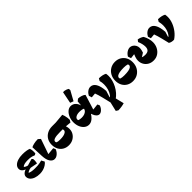

<svg xmlns="http://www.w3.org/2000/svg" viewBox="232 -2187 3791 3791"><g transform="rotate(-45 2127.0 -291.5)"><path d="M261 14Q190 14 135.5 -5.5Q81 -25 50.5 -60.5Q20 -96 20 -142Q20 -187 64.5 -220Q109 -253 178 -260L193 -267L348 -312L370 -290Q373 -272 372.5 -249.5Q372 -227 369 -206Q366 -185 361 -173L213 -201Q196 -200 176 -193Q156 -186 139 -177.5Q122 -169 115 -160Q130 -148 171.5 -140Q213 -132 261 -132Q308 -132 339.5 -134Q371 -136 399 -141.5Q427 -147 461 -156L496 -91Q474 -60 436.5 -36Q399 -12 353.5 1Q308 14 261 14ZM241 -228 173 -241Q110 -243 69.5 -275Q29 -307 29 -353Q29 -398 61.5 -432.5Q94 -467 151.5 -486Q209 -505 284 -505Q344 -505 392 -497.5Q440 -490 467 -476Q477 -447 480 -412Q483 -377 479 -336L445 -318Q414 -331 389.5 -338Q365 -345 338.5 -347.5Q312 -350 275 -350Q222 -350 184.5 -340Q147 -330 129 -310Q138 -299 158 -288.5Q178 -278 204 -271.5Q230 -265 253 -265Z M673 14Q617 14 578.5 -42.5Q540 -99 535 -209L524 -463Q547 -477 598 -489.5Q649 -502 713 -502L760 -460L639 -111L593 -139L801 -160L822 -112Q812 -81 789 -52Q766 -23 736 -4.5Q706 14 673 14Z M1064 20Q994 20 940.5 -11Q887 -42 857 -98.5Q827 -155 827 -229Q827 -304 860.5 -361Q894 -418 954 -450Q1014 -482 1093 -482H1193L1394 -500Q1404 -479 1412.5 -446.5Q1421 -414 1425.5 -381.5Q1430 -349 1429 -325L1400 -277L1254 -291H1125Q1019 -291 969 -275Q919 -259 919 -224Q919 -215 922 -208Q925 -201 930 -196Q945 -189 966 -186Q987 -183 1027 -183Q1107 -183 1155 -204.5Q1203 -226 1203 -261Q1203 -281 1193 -299.5Q1183 -318 1165 -331L1249 -352Q1275 -316 1287 -279Q1299 -242 1299 -202Q1299 -139 1268 -89Q1237 -39 1184 -9.5Q1131 20 1064 20Z M1631 14Q1578 14 1535.5 -19.5Q1493 -53 1468.5 -110Q1444 -167 1444 -238Q1444 -310 1470 -371Q1496 -432 1538.5 -468.5Q1581 -505 1632 -505Q1695 -505 1739 -458Q1783 -411 1795 -331L1794 -276Q1769 -290 1740.5 -296Q1712 -302 1674 -302Q1613 -302 1575.5 -280.5Q1538 -259 1538 -224Q1538 -216 1540 -210Q1542 -204 1547 -199Q1568 -193 1587.5 -190Q1607 -187 1629 -187Q1670 -187 1702.5 -198.5Q1735 -210 1756 -230.5Q1777 -251 1782 -279L1787 -305L1785 -335L1796 -471L1840 -506Q1884 -506 1929.5 -491Q1975 -476 1997 -453L1889 -103L1882 -138L2028 -154L2049 -108Q2040 -76 2019.5 -48Q1999 -20 1973.5 -3Q1948 14 1924 14Q1892 14 1865 -11.5Q1838 -37 1821 -81.5Q1804 -126 1800 -184L1836 -108H1768L1828 -141Q1779 -61 1731.5 -23.5Q1684 14 1631 14ZM1740 -531 1671 -557 1720 -803Q1742 -807 1767 -802.5Q1792 -798 1813.5 -789Q1835 -780 1847 -770L1851 -732Z M2241 222 2195 193 2247 -27 2251 47 2198 -173Q2187 -221 2174 -263.5Q2161 -306 2148 -340L2050 -331L2030 -394Q2054 -441 2093.5 -470.5Q2133 -500 2174 -500Q2247 -500 2289.5 -428.5Q2332 -357 2342 -219L2295 -67L2268 -57Q2307 -72 2337 -114Q2367 -156 2384.5 -215Q2402 -274 2402 -339Q2402 -368 2398.5 -394Q2395 -420 2387 -450L2415 -498Q2522 -495 2578 -461Q2581 -442 2582.5 -425Q2584 -408 2584 -391Q2584 -335 2567.5 -275Q2551 -215 2521 -158Q2491 -101 2448.5 -52.5Q2406 -4 2355 30L2362 -13L2413 196Q2380 207 2331 214.5Q2282 222 2241 222ZM2258 -20 2239 -55 2271 -101 2329 -68Z M2855 20Q2782 20 2726.5 -12Q2671 -44 2640 -101Q2609 -158 2609 -233Q2609 -312 2642.5 -373.5Q2676 -435 2734.5 -470Q2793 -505 2867 -505Q2940 -505 2995.5 -472.5Q3051 -440 3082 -383Q3113 -326 3113 -251Q3113 -172 3079.5 -111Q3046 -50 2988 -15Q2930 20 2855 20ZM2812 -183Q2882 -183 2928 -191.5Q2974 -200 2997.5 -217.5Q3021 -235 3021 -260Q3021 -280 3010 -289Q2990 -295 2964.5 -298Q2939 -301 2910 -301Q2841 -301 2794.5 -292.5Q2748 -284 2724.5 -267Q2701 -250 2701 -224Q2701 -204 2712 -195Q2732 -189 2757.5 -186Q2783 -183 2812 -183Z M3431 20Q3363 20 3312.5 -9.5Q3262 -39 3234 -88.5Q3206 -138 3206 -198Q3206 -218 3209.5 -239Q3213 -260 3222.5 -287.5Q3232 -315 3248.5 -354Q3265 -393 3291 -449L3284 -347L3145 -330L3123 -395Q3149 -442 3192.5 -470.5Q3236 -499 3277 -499Q3309 -499 3339.5 -480.5Q3370 -462 3390 -428.5Q3410 -395 3410 -350Q3410 -325 3403.5 -296Q3397 -267 3388 -241L3309 -192Q3325 -185 3343.5 -181Q3362 -177 3387 -177Q3452 -177 3480 -205Q3508 -233 3508 -291Q3508 -326 3498 -368.5Q3488 -411 3468 -457L3499 -498Q3530 -494 3563.5 -481Q3597 -468 3618 -451Q3646 -399 3660.5 -346.5Q3675 -294 3675 -247Q3675 -174 3644 -113.5Q3613 -53 3558 -16.5Q3503 20 3431 20Z M4005 12Q3977 16 3941.5 8Q3906 0 3886 -16L3848 -173Q3836 -221 3823.5 -263.5Q3811 -306 3798 -340L3700 -331L3680 -394Q3704 -441 3743.5 -470.5Q3783 -500 3824 -500Q3897 -500 3939.5 -428.5Q3982 -357 3992 -219L3945 -67L3918 -75Q3957 -90 3987 -129Q4017 -168 4034.5 -223Q4052 -278 4052 -339Q4052 -368 4048.5 -394Q4045 -420 4037 -450L4065 -498Q4172 -495 4228 -461Q4231 -442 4232.5 -425Q4234 -408 4234 -391Q4234 -319 4205 -243Q4176 -167 4124.5 -100Q4073 -33 4005 12ZM3920 -39 3901 -74 3935 -123 3993 -90Z"/></g></svg>

Font: Eczar ExtraBold
Style: Regular
Weight: 800
Designer: Vaibhav Singh
Foundry: Rosetta Type Foundry
Version: Version 2.000